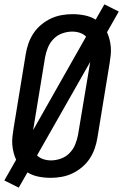

<svg xmlns="http://www.w3.org/2000/svg" viewBox="-28 -808 565 881"><path d="M58 53 -8 20 46 -75Q39 -90 34.5 -107.5Q30 -125 28.5 -143Q27 -161 29 -179.5Q31 -198 34 -217L90 -559Q94 -584 102.5 -608.5Q111 -633 125.5 -655Q140 -677 161 -694.5Q182 -712 205.5 -723Q229 -734 254.5 -738.5Q280 -743 304 -743Q333 -743 360.5 -737.5Q388 -732 411 -718L451 -788L517 -755L463 -660Q470 -645 474.5 -627.5Q479 -610 480.5 -592Q482 -574 480 -555.5Q478 -537 475 -518L419 -176Q415 -151 406.5 -126.5Q398 -102 383.5 -80Q369 -58 348 -40.5Q327 -23 303.5 -12Q280 -1 254.5 3.5Q229 8 205 8Q176 8 148.5 2.5Q121 -3 98 -17ZM124 -211 367 -640Q355 -652 338.5 -657.5Q322 -663 303 -663Q281 -663 258 -655Q235 -647 218 -629.5Q201 -612 192 -590Q183 -568 179 -546ZM206 -72Q228 -72 251 -80Q274 -88 291 -105.5Q308 -123 317 -145Q326 -167 330 -189L386 -524L142 -95Q154 -83 171 -77.5Q188 -72 206 -72Z"/></svg>

Font: Iosevka SS04 Medium
Style: Italic
Weight: 500
Italic angle: -9°
Monospace: yes
Designer: Belleve Invis
Foundry: Belleve Invis
Version: Version 19.0.0; ttfautohint (v1.8.4)